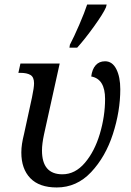

<svg xmlns="http://www.w3.org/2000/svg" viewBox="-20 -816 579 846"><path d="M74 -144Q74 -163 77 -182.5Q80 -202 86 -226L121 -387Q130 -430 130 -449Q130 -476 114.5 -485.5Q99 -495 70 -495H61L70 -536H243L174 -224Q165 -182 165 -153Q165 -48 255 -48Q311 -48 354 -98.5Q397 -149 420 -226.5Q443 -304 443 -380Q443 -468 382 -479Q386 -511 401.5 -528.5Q417 -546 443 -546Q475 -546 492.5 -511.5Q510 -477 510 -423Q510 -326 477.5 -225.5Q445 -125 381.5 -57.5Q318 10 230 10Q153 10 113.5 -31Q74 -72 74 -144ZM288 -619Q306 -653 329.5 -707.5Q353 -762 364 -796H450L447 -784Q435 -756 393.5 -698.5Q352 -641 320 -606H286Z"/></svg>

Font: Noto Serif Narrow
Style: Italic
Weight: 400
Width: 4
Italic angle: -12°
Designer: Monotype Design Team
Foundry: Monotype Imaging Inc.
Version: Version 1.001